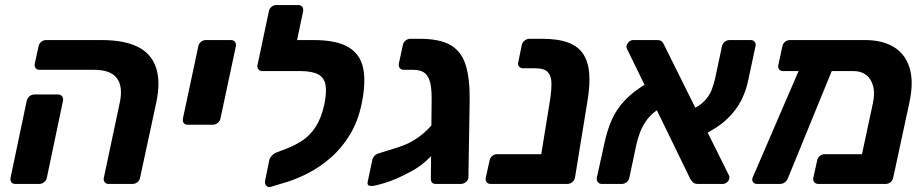

<svg xmlns="http://www.w3.org/2000/svg" viewBox="-20 -730 3668 762"><path d="M411 0Q401 0 395.5 -7Q390 -14 392 -24L455 -321Q469 -385 444.5 -419Q420 -453 352 -453H137Q126 -453 121 -460Q116 -467 118 -478L133 -546Q135 -557 143.5 -564Q152 -571 163 -571H383Q472 -571 526 -544.5Q580 -518 599 -462.5Q618 -407 600 -322L536 -25Q534 -14 525.5 -7Q517 0 506 0ZM41 0Q30 0 25 -7Q20 -14 22 -25L86 -330Q88 -340 96.5 -347.5Q105 -355 116 -355H211Q221 -355 226.5 -347.5Q232 -340 230 -330L166 -25Q164 -14 155 -7Q146 0 136 0Z M725 -235Q714 -235 709 -242Q704 -249 706 -260L767 -546Q769 -557 777.5 -564Q786 -571 797 -571H897Q907 -571 912.5 -564Q918 -557 916 -546L855 -260Q853 -249 844 -242Q835 -235 825 -235Z M1053 12Q1042 14 1036 6Q1030 -2 1032 -12L1049 -96Q1052 -105 1060 -113.5Q1068 -122 1080 -126L1117 -140Q1151 -153 1181 -173Q1211 -193 1233 -227Q1255 -261 1267 -315Q1277 -363 1272 -392.5Q1267 -422 1242.5 -435Q1218 -448 1170 -448H1145Q1135 -448 1129.5 -455Q1124 -462 1126 -472L1142 -547Q1144 -557 1153 -564Q1162 -571 1172 -571H1225Q1315 -571 1362.5 -543Q1410 -515 1421.5 -458.5Q1433 -402 1415 -317Q1401 -249 1369 -196Q1337 -143 1293 -104.5Q1249 -66 1198.5 -40.5Q1148 -15 1096 -1ZM1177 -448H1021Q1011 -448 1005.5 -455Q1000 -462 1002 -472L1047 -685Q1049 -696 1057.5 -703Q1066 -710 1077 -710H1164Q1174 -710 1179.5 -703Q1185 -696 1183 -685L1159 -571H1205Z M1709 0Q1698 0 1693.5 -7Q1689 -14 1690 -25L1693 -326Q1694 -369 1688.5 -397Q1683 -425 1667 -439Q1651 -453 1618 -453H1582Q1572 -453 1566.5 -460Q1561 -467 1563 -478L1579 -552Q1581 -562 1589.5 -569Q1598 -576 1609 -576H1647Q1726 -576 1769 -550.5Q1812 -525 1828.5 -471Q1845 -417 1844 -332L1839 -25Q1838 -14 1828.5 -7Q1819 0 1809 0ZM1612 -50Q1568 -26 1532 -12.5Q1496 1 1460 8Q1450 9 1443.5 6Q1437 3 1439 -7L1458 -97Q1460 -105 1466 -111.5Q1472 -118 1485 -122Q1493 -125 1513.5 -131Q1534 -137 1558.5 -145Q1583 -153 1600 -161Q1620 -171 1639.5 -184.5Q1659 -198 1676.5 -215.5Q1694 -233 1707.5 -250.5Q1721 -268 1729 -285L1787 -286Q1772 -230 1745.5 -184.5Q1719 -139 1685.5 -105Q1652 -71 1612 -50Z M1927 0Q1917 0 1911.5 -7Q1906 -14 1908 -25L1923 -93Q1925 -104 1933.5 -111Q1942 -118 1953 -118H2264L2244 -22Q2242 -12 2233 -6Q2224 0 2214 0ZM2132 0Q2121 0 2116.5 -7Q2112 -14 2113 -25L2163 -333Q2169 -373 2168.5 -401Q2168 -429 2154 -444Q2140 -459 2104 -459H2056Q2046 -459 2040 -466Q2034 -473 2037 -484L2051 -552Q2053 -562 2062 -569Q2071 -576 2081 -576H2132Q2195 -576 2235 -561Q2275 -546 2295 -515Q2315 -484 2318.5 -438.5Q2322 -393 2312 -332L2262 -25Q2260 -14 2251 -7Q2242 0 2232 0Z M2750 0Q2735 0 2729 -7.5Q2723 -15 2720 -19L2469 -535Q2465 -542 2467 -550Q2469 -558 2476.5 -564.5Q2484 -571 2493 -571H2588Q2603 -571 2608.5 -563.5Q2614 -556 2616 -551L2872 -36Q2875 -31 2875 -27.5Q2875 -24 2874 -21Q2873 -13 2865 -6.5Q2857 0 2849 0ZM2368 0Q2358 0 2352.5 -7.5Q2347 -15 2349 -26L2378 -158Q2389 -211 2407.5 -253.5Q2426 -296 2460 -332Q2494 -368 2550 -401L2599 -300Q2567 -281 2548.5 -256Q2530 -231 2520.5 -205.5Q2511 -180 2506 -158L2478 -26Q2476 -14 2467 -7Q2458 0 2448 0ZM2764 -191 2717 -291Q2757 -309 2776.5 -330Q2796 -351 2804.5 -373.5Q2813 -396 2818 -418L2845 -545Q2847 -557 2856 -564Q2865 -571 2875 -571H2960Q2970 -571 2975.5 -563.5Q2981 -556 2978 -545L2950 -414Q2942 -373 2923 -334Q2904 -295 2867 -259Q2830 -223 2764 -191Z M3367 -448H3088Q3077 -448 3072 -455Q3067 -462 3069 -472L3085 -546Q3087 -557 3095.5 -564Q3104 -571 3115 -571H3414Q3480 -571 3525.5 -544.5Q3571 -518 3589 -463.5Q3607 -409 3590 -327L3525 -25Q3523 -14 3514.5 -7Q3506 0 3495 0H3228Q3217 0 3211.5 -7Q3206 -14 3208 -25L3223 -93Q3225 -104 3233.5 -111Q3242 -118 3253 -118H3401L3444 -319Q3453 -360 3445 -389Q3437 -418 3417 -433Q3397 -448 3367 -448ZM2984 0Q2974 0 2968.5 -7.5Q2963 -15 2967 -25L3164 -482Q3168 -492 3176.5 -498.5Q3185 -505 3195 -504L3275 -503Q3286 -502 3291.5 -493.5Q3297 -485 3292 -475L3108 -25Q3105 -15 3096 -7.5Q3087 0 3077 0Z"/></svg>

Font: Rubik SemiBold
Style: Italic
Weight: 600
Italic angle: -12°
Designer: Hubert and Fischer
Foundry: Hubert and Fischer
Version: Version 2.300;gftools[0.9.30]